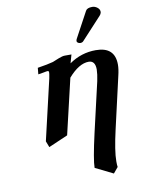

<svg xmlns="http://www.w3.org/2000/svg" viewBox="-99 -747 769 1050"><g transform="rotate(-10 286.0 -222.0)"><path d="M331.1 -444.8 317.9 -397.9Q384.8 -444.8 465.8 -444.8Q571.8 -444.8 571.8 -346.2Q571.8 -320.3 563 -284.2L498 0Q471.2 116.2 471.2 173.8Q471.2 195.8 473.1 205.1L446.8 236.8L348.1 188Q348.1 144 380.9 0L444.8 -276.9Q452.6 -314 453.1 -339.8Q453.1 -388.7 417 -389.2Q362.8 -389.2 303.2 -320.8L231 -13.2L124 33.2L110.8 -1L189 -336.9Q193.8 -361.8 193.8 -367.2Q193.8 -378.4 188 -377.9Q184.1 -377.9 179 -377Q173.8 -376 160.9 -373.5Q147.9 -371.1 133.8 -369.1L137.2 -404.8Q194.3 -413.6 224.1 -421.9L258.8 -436Q280.8 -444.8 293.9 -444.8ZM487.8 -681.2Q502.9 -681.2 515.9 -671.1Q528.8 -661.1 528.8 -647.9V-644Q526.9 -634.3 520 -627L407.2 -504.9Q401.4 -498 389.2 -498Q383.3 -498 377.2 -502Q371.1 -505.9 371.1 -511.2Q371.1 -517.1 374 -522.9L451.2 -666Q459 -681.2 487.8 -681.2Z"/></g></svg>

Font: Linux Libertine
Style: Semibold Italic
Weight: 600
Italic angle: -11.5°
Designer: Philipp H. Poll
Foundry: Philipp H. Poll
Version: Version 5.1.2 ; ttfautohint (v0.9)